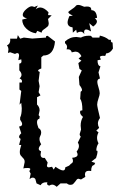

<svg xmlns="http://www.w3.org/2000/svg" viewBox="-20 -736 484 767"><path d="M206.5 10.3Q196.8 1.5 188.5 1.5Q183.6 1.5 176.8 5.4Q168 3.4 168 -2.4L169.4 -7.3L164.6 -7.8Q148.4 -7.8 142.1 3.9L126 -3.4L121.1 -21Q116.7 -26.4 110.8 -26.4Q104.5 -26.4 98.1 -20.5L102.5 -42.5L97.2 -52.2L101.1 -60.1Q101.1 -64.9 90.3 -64.9Q76.7 -64.9 73.2 -63L78.6 -88.9Q78.6 -96.7 75.4 -100.8Q72.3 -105 68.6 -108.4Q64.9 -111.8 62 -116Q59.1 -120.1 59.1 -128.4Q59.1 -139.2 64.9 -156.7L56.2 -157.2L62.5 -181.2Q56.2 -184.6 56.2 -189.5Q56.2 -195.3 64.9 -203.6L56.2 -230.5Q68.4 -231.9 68.4 -240.2Q68.4 -247.1 60.5 -257.8V-266.6Q66.9 -278.8 66.9 -303.7L64.9 -325.2L58.1 -317.9L64.9 -372.6L57.6 -378.4V-406.2H66.9L67.9 -411.1Q67.9 -418.9 58.1 -422.9Q65.9 -429.2 65.9 -437.5Q65.9 -445.3 57.1 -455.1V-481.9Q65.9 -482.4 65.9 -491.2L64.9 -499L53.2 -495.6L56.2 -513.7Q56.2 -523.9 49.3 -523.9Q44.9 -523.9 40 -520.5L20.5 -527.3L11.7 -524.4L13.7 -537.6Q13.7 -547.9 7.8 -554.7Q21 -560.5 21 -575.7L20.5 -581.5H47.9L51.3 -595.7L60.5 -581.5L75.2 -585.9L108.9 -582L164.1 -585.9L163.6 -588.4Q163.6 -592.8 170.4 -592.8L199.7 -570.3Q194.8 -514.2 153.3 -514.2L145 -507.3V-462.4Q132.3 -458 132.3 -454.1Q132.3 -450.7 138.7 -448.7L134.3 -413.1L138.2 -391.6L134.3 -367.7L141.6 -355L127.9 -347.7V-318.4Q138.2 -308.6 138.2 -294.9L134.3 -275.9L138.7 -271L137.2 -261.7Q127.9 -259.8 127.9 -248Q127.9 -239.3 133.8 -224.1Q144.5 -219.2 144.5 -206.1Q144.5 -199.2 141.1 -193.4Q137.7 -187.5 137.7 -181.2Q137.7 -170.9 144.5 -159.7Q134.8 -148.4 134.8 -141.6Q134.8 -134.8 144 -131.8L142.1 -118.7Q142.1 -105 154.8 -105L158.7 -105.5L170.4 -86.9L167.5 -74.7Q167.5 -67.4 175.3 -67.4L188 -69.8L194.3 -58.6L201.7 -69.8Q222.2 -55.2 231.9 -55.2Q240.7 -55.2 240.7 -67.4L255.9 -74.2L263.7 -82Q271.5 -85.4 271.5 -93.3Q271.5 -99.1 268.1 -105.5Q290 -107.4 290 -118.7Q290 -123.5 286.1 -130.4Q295.4 -142.6 295.4 -152.8Q295.4 -159.7 291 -166.5L302.7 -190.4Q298.3 -193.8 298.3 -200.7L303.7 -218.3L302.2 -233.9Q302.2 -253.9 311.5 -269Q299.8 -278.3 299.8 -288.1L300.8 -293.5L309.1 -295.4Q309.1 -330.6 300.3 -340.8L302.2 -369.6Q307.6 -372.1 307.6 -376.5Q307.6 -383.3 297.4 -396.5L294.9 -428.7L306.6 -454.6L297.4 -460.9L293 -483.9L305.2 -493.7L293.9 -502L305.2 -511.7Q296.4 -529.8 280.8 -529.8L266.6 -526.9Q263.7 -539.1 251 -539.1L246.1 -538.6L248 -548.3Q248 -556.6 239.7 -563.5V-570.3Q259.3 -588.4 284.7 -588.4L303.2 -585.9Q316.9 -593.3 335 -593.3L343.3 -592.8L349.6 -585.9H377L378.9 -593.8Q401.4 -588.9 415 -577.1H423.3L422.9 -572.8Q422.9 -566.9 429.7 -565.9L431.2 -542Q419.9 -522.9 404.3 -522.9L400.4 -512.7L392.6 -513.2Q381.8 -513.2 378.9 -508.8L382.8 -498L369.6 -495.1Q369.6 -473.1 381.3 -471.2L373.5 -446.8L379.4 -422.4Q368.7 -420.4 368.7 -408.7Q368.7 -402.3 373.5 -387Q378.4 -371.6 378.4 -363.3Q378.4 -356.9 373.3 -342.3Q368.2 -327.6 368.2 -318.4Q368.2 -310.5 379.4 -264.6Q371.1 -253.4 371.1 -243.2Q371.1 -234.4 376 -225.1L364.7 -214.4L373.5 -207Q367.7 -195.8 367.7 -185.5Q367.7 -174.3 373.5 -163.6Q364.7 -150.9 364.7 -133.8L366.7 -134.3Q369.6 -134.3 369.6 -129.4Q369.6 -122.6 363.8 -105L345.2 -90.3L360.4 -85L356 -76.7Q344.2 -75.7 344.2 -52.7L335.4 -53.7Q319.3 -53.7 319.3 -38.6L320.8 -29.3L303.7 -19L293.5 -22Q289.1 -22 286.1 -18.1Q283.2 -14.2 280 -9.8Q276.9 -5.4 272.7 -1.5Q268.6 2.4 261.2 2.4Q253.4 2.4 247.1 -3.4H221.7ZM123.5 -603Q101.6 -606 85.2 -621.6Q68.8 -637.2 68.8 -657.7L87.9 -662.6Q70.8 -666.5 70.8 -676.3Q70.8 -687 84.5 -699Q98.1 -710.9 106.9 -710.9Q112.3 -710.9 116.7 -708L131.3 -713.9L122.6 -698.7Q131.3 -706.1 140.6 -706.1Q156.2 -706.1 173.8 -687L171.9 -675.8L186.5 -674.8L171.9 -660.2L174.8 -643.1Q174.8 -634.8 170.7 -630.6Q166.5 -626.5 161.4 -623Q156.2 -619.6 151.6 -616Q147 -612.3 146 -605.5L128.9 -612.8ZM316.9 -599.1Q311.5 -609.4 302.2 -609.4Q294.9 -609.4 287.1 -604.5L284.2 -617.2L271 -605.5L270 -626.5Q250 -629.4 250 -646.5Q250 -654.8 256.8 -671.4L271 -673.8Q252.9 -681.6 252.9 -687.5Q252.9 -689 256.8 -691.9Q279.3 -707 282.2 -711.7Q285.2 -716.3 292.5 -716.3Q300.8 -716.3 316.4 -709L327.1 -710Q344.2 -710 344.2 -699.2L345.2 -695.3Q365.2 -695.3 367.7 -665L358.9 -662.6Q367.2 -656.7 367.2 -649.9Q367.2 -640.6 352.1 -629.9L336.4 -643.6L343.8 -610.4Q331.5 -618.2 324.2 -618.2Q315.9 -618.2 315.9 -606.9Z"/></svg>

Font: Truetypewriter PolyglOTT
Style: Regular
Weight: 400
Designer: Sergey Beatoff a.k.a. Sam_T
Version: Version 3.76